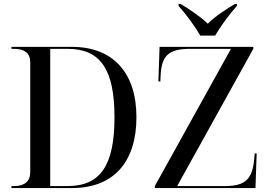

<svg xmlns="http://www.w3.org/2000/svg" viewBox="-20 -951 1359 971"><path d="M993 -771H1068C1094 -816 1139 -878 1178 -921V-931H1168C1130 -909 1060 -863 1031 -831C1000 -863 931 -909 893 -931H883V-921C922 -878 967 -816 993 -771ZM38 0H344C561 0 670 -139 670 -358C670 -585 550 -714 344 -714H38V-704H51C105 -704 133 -681 133 -636V-82C133 -34 105 -10 51 -10H38ZM763 0H1272L1278 -175H1268L1266 -150C1257 -44 1221 -10 1116 -10H876L1261 -704V-714H787L781 -539H791L792 -564C796 -670 832 -704 942 -704H1148L763 -10ZM321 -10H234V-704H322C488 -704 559 -600 559 -358C559 -114 488 -10 321 -10Z"/></svg>

Font: Noto Serif Display
Style: Regular
Weight: 400
Designer: Monotype Design Team
Foundry: Monotype Imaging Inc.
Version: Version 2.009